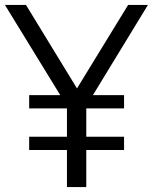

<svg xmlns="http://www.w3.org/2000/svg" viewBox="-25 -760 621 780"><path d="M247 0V-363L264 -301.5L-5 -740H80.5L300.5 -380H275L495.5 -740H576L308.5 -301.5L325.5 -362V0ZM93.5 -150.5V-204.5H479V-150.5ZM93.5 -319.5V-373.5H479V-319.5Z"/></svg>

Font: Encode Sans SemiCondensed
Style: Regular
Weight: 400
Width: 4
Designer: Multiple Designers
Foundry: Impallari Type
Version: Version 3.002